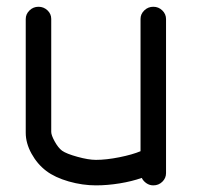

<svg xmlns="http://www.w3.org/2000/svg" viewBox="-20 -559 598 579"><path d="M57.6 -501.5Q57.6 -516.6 69 -527.6Q80.3 -538.6 96.2 -538.6Q111.8 -538.6 123.2 -527.8Q134.5 -517.1 134.5 -502V-161.1Q134.5 -151.4 145 -132.3Q155.5 -113.3 167.2 -104.5Q180.4 -95.2 213.6 -86.1Q246.8 -76.9 269.3 -76.9Q300.3 -76.9 340 -84.8Q379.6 -92.8 403.8 -103V-502Q403.8 -516.8 415.2 -527.7Q426.5 -538.6 442.4 -538.6Q458 -538.6 469.4 -527.6Q480.7 -516.6 480.7 -501.5V-79.8V-76.9V-36.9Q480.7 -21.7 469.5 -10.9Q458.3 0 442.4 0Q430.9 0 421.5 -6.5Q412.1 -12.9 407.5 -22.5Q377.7 -12 340.8 -6Q304 0 269.3 0Q228.8 0 187.3 -11.8Q145.8 -23.7 119.6 -43.5Q92.5 -64 75.1 -95.6Q57.6 -127.2 57.6 -158.7Z"/></svg>

Font: Tecnico
Style: Grueso
Weight: 700
Version: Version 1.3